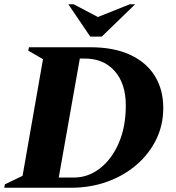

<svg xmlns="http://www.w3.org/2000/svg" viewBox="-50 -882 827 902"><path d="M-30 0 -27 -16 56 -56 152 -604 83 -644 86 -660H375Q485 -660 561.5 -624.5Q638 -589 677.5 -525Q717 -461 717 -375Q717 -294 683.5 -226Q650 -158 590.5 -107Q531 -56 452.5 -28Q374 0 285 0ZM348 -607H325L226 -48H298Q364 -48 419.5 -91Q475 -134 508 -210Q541 -286 541 -387Q541 -489 489 -548Q437 -607 348 -607ZM374 -710 271 -862H296L410 -802L560 -862H585L428 -710Z"/></svg>

Font: Spectral ExtraBold
Style: Italic
Weight: 800
Italic angle: -10°
Designer: Jean-Baptiste Levee
Foundry: Production Type
Version: Version 2.001